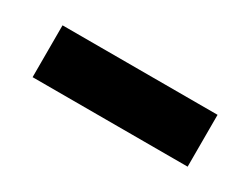

<svg xmlns="http://www.w3.org/2000/svg" viewBox="-28 -345 443 340"><g transform="rotate(30 193.5 -175.0)"><path d="M35 -228H352V-122H35Z"/></g></svg>

Font: Genos Black
Style: Regular
Weight: 900
Designer: Robert E. Leuschke
Foundry: Robert E. Leuschke
Version: Version 1.010